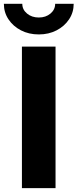

<svg xmlns="http://www.w3.org/2000/svg" viewBox="-58 -967 399 987"><path d="M227.5 -727.5V0H54.7V-727.5ZM141.6 -790Q90.3 -790 49.8 -811Q9.3 -832 -14.4 -867.7Q-38.1 -903.3 -38.1 -947.3H56.6Q56.6 -917.5 81.1 -897.2Q105.5 -877 141.6 -877Q177.2 -877 201.4 -897.2Q225.6 -917.5 225.6 -947.3H320.8Q320.8 -903.3 297.1 -867.7Q273.4 -832 232.9 -811Q192.4 -790 141.6 -790Z"/></svg>

Font: Inter 18pt ExtraBold
Style: Regular
Weight: 800
Designer: Rasmus Andersson
Foundry: rsms
Version: Version 4.001;git-66647c0bb